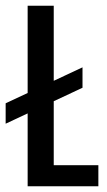

<svg xmlns="http://www.w3.org/2000/svg" viewBox="-42 -646 372 666"><path d="M244.2 -412.4V-341.6L-22.4 -216.9V-287.7ZM53.9 -626.2H144.4V0H53.9ZM98.5 0V-72.9H299.2V0Z"/></svg>

Font: Teko Variable Light
Style: Regular
Weight: 300
Designer: Manushi Parikh, Jonny Pinhorn
Foundry: Indian Type Foundry
Version: Version 3.000